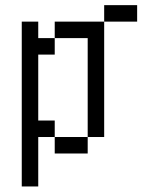

<svg xmlns="http://www.w3.org/2000/svg" viewBox="-20 -582 540 728"><path d="M500 -500H375V-562.5H500ZM62.5 -500H125V-437.5H187.5V-375H125V-125H187.5V-62.5H125V125H62.5ZM187.5 -62.5H312.5V0H187.5ZM187.5 -500H375V-62.5H312.5V-437.5H187.5Z"/></svg>

Font: 寒蝉点阵体 16px
Style: Regular
Weight: 400
Designer: Designed by Warren2060
Foundry: ChillType
Version: Version 1.000